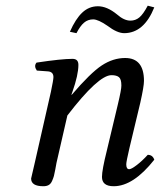

<svg xmlns="http://www.w3.org/2000/svg" viewBox="-20 -642 560 672"><path d="M436.5 -569.8Q454.1 -569.8 467.5 -580.8Q481 -591.8 497.1 -622.1L520 -616.2Q483.9 -526.4 415 -525.9Q390.1 -525.9 356 -551.8Q324.2 -573.7 306.6 -574.2Q287.6 -574.2 274.2 -562.7Q260.7 -551.3 247.6 -525.9L224.6 -530.8Q244.6 -576.2 268.1 -598.1Q291.5 -620.1 322.8 -620.1Q354.5 -620.1 389.2 -591.8Q414.1 -569.8 436.5 -569.8ZM433.1 -124Q421.9 -76.2 421.9 -66.9Q421.9 -49.8 432.1 -49.8Q439.9 -49.8 459 -64.5Q478 -79.1 497.1 -100.1Q514.2 -100.1 520 -83Q446.8 9.8 377.9 9.8Q336.9 9.8 336.9 -22.9Q336.9 -46.9 354 -115.2L392.1 -274.9Q405.3 -330.1 404.8 -342.8Q404.8 -364.7 396.5 -371.8Q388.2 -378.9 370.1 -378.9Q324.2 -378.9 215.8 -237.8L177.7 -71.8Q176.3 -64.5 173.6 -49.3Q170.9 -34.2 168.7 -26.1Q166.5 -18.1 162.1 -8.3Q157.7 1.5 150.4 5.6Q143.1 9.8 131.8 9.8Q88.9 9.8 88.9 -17.1Q88.9 -19 101.6 -71.8L158.2 -320.8Q167 -362.8 167 -372.1Q167 -390.1 148.9 -392.1L108.9 -395Q97.7 -411.1 107.9 -422.9Q194.8 -436 233.9 -436Q254.4 -436 254.4 -415Q254.4 -379.9 233.4 -320.3L230 -311L231 -310.1Q296.9 -387.2 336.4 -413.1Q376 -439 418 -439Q483.9 -439 483.9 -358.9Q483.9 -339.8 471.2 -283.2Z"/></svg>

Font: Linux Libertine
Style: Italic
Weight: 400
Italic angle: -12°
Designer: Philipp H. Poll
Foundry: Philipp H. Poll
Version: Version 5.1.6 ; ttfautohint (v0.9)